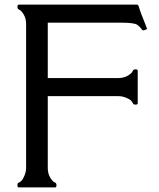

<svg xmlns="http://www.w3.org/2000/svg" viewBox="-20 -820 696 840"><path d="M62.5 0Q56.2 0 56.2 -8.5Q56.2 -17.1 58.3 -18.8Q60.5 -20.5 64.5 -22.2Q68.4 -23.9 74.5 -30Q80.6 -36.1 87.4 -52.5Q94.2 -68.8 94.2 -85.4V-714.4Q94.2 -750 70.8 -773.4Q68.8 -775.4 62.5 -778.3Q56.2 -781.2 56.2 -790.5Q56.2 -799.8 62.5 -799.8H580.1Q585 -799.8 588.4 -787.4Q591.8 -774.9 600.6 -752.4L616.2 -712.9Q623 -695.8 623 -693.8Q623 -691.9 616 -689.5Q608.9 -687 606.4 -687Q603 -687 598.4 -694.1Q593.8 -701.2 581.3 -710.9Q568.8 -720.7 513.2 -720.7H189V-478.5H497.1Q532.7 -478.5 556.2 -502Q558.1 -503.9 561 -510.3Q564 -516.6 573.2 -516.6Q582.5 -516.6 582.5 -510.3V-368.7Q582.5 -362.3 574 -362.3Q565.4 -362.3 563.7 -364.5Q562 -366.7 560.3 -370.6Q558.6 -374.5 552.5 -380.6Q546.4 -386.7 530 -393.1Q513.7 -399.4 497.1 -399.4H189V-85.4Q189 -49.8 212.4 -26.4Q214.4 -24.4 220.7 -21.5Q227.1 -18.6 227.1 -9.3Q227.1 0 220.7 0Z"/></svg>

Font: Della Respira
Style: Regular
Weight: 500
Version: Version 0.201